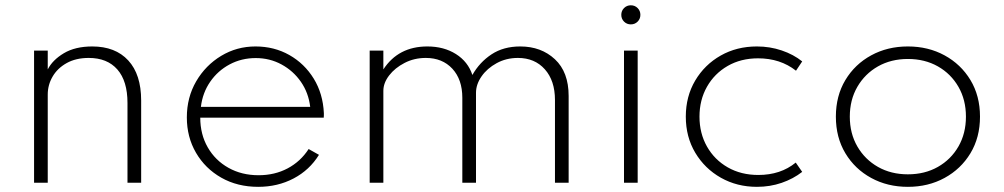

<svg xmlns="http://www.w3.org/2000/svg" viewBox="-20 -708 3892 744"><path d="M112 0H165V-341.5Q165 -379 183.8 -411.2Q202.5 -443.5 238.2 -463.5Q274 -483.5 324 -483.5Q395.5 -483.5 434.8 -438.8Q474 -394 474 -309V0H527V-318.5Q527 -419.5 477 -473.8Q427 -528 337.5 -528Q271.5 -528 227.5 -501.8Q183.5 -475.5 165 -439V-512H112Z M980.5 16Q1056 16 1117.8 -16.5Q1179.5 -49 1216 -108L1176 -130.5Q1144.5 -82 1094.5 -55.5Q1044.5 -29 982 -29Q916.5 -29 865.2 -57.8Q814 -86.5 785 -137Q756 -187.5 756 -252H1234.5Q1235 -257.5 1235 -261Q1235 -264.5 1235 -269.5Q1231.5 -345 1195.8 -403.2Q1160 -461.5 1101.2 -494.8Q1042.5 -528 970 -528Q897.5 -528 837 -491.5Q776.5 -455 740.2 -392.8Q704 -330.5 704 -253Q704 -177 739.5 -116Q775 -55 837.5 -19.5Q900 16 980.5 16ZM758.5 -294Q765 -348.5 794.5 -391.2Q824 -434 870 -458.5Q916 -483 971 -483Q1025.5 -483 1071 -458.2Q1116.5 -433.5 1146 -391Q1175.5 -348.5 1182 -294Z M1412.5 0H1465.5V-356Q1465.5 -386.5 1488 -415.8Q1510.5 -445 1547.8 -464.2Q1585 -483.5 1630 -483.5Q1694 -483.5 1732.8 -441.8Q1771.5 -400 1771.5 -329V0H1824.5V-348.5Q1824.5 -381 1846 -412Q1867.5 -443 1904.5 -463.2Q1941.5 -483.5 1987 -483.5Q2052 -483.5 2091.2 -439.5Q2130.5 -395.5 2130.5 -320.5V0H2183.5V-336Q2183.5 -429 2130.2 -478.5Q2077 -528 1996 -528Q1931 -528 1884.8 -497.5Q1838.5 -467 1810.5 -417.5Q1793.5 -469 1746.8 -498.5Q1700 -528 1636 -528Q1523.5 -528 1465.5 -439V-512H1412.5Z M2424.5 -613.5Q2440 -613.5 2450.8 -624.2Q2461.5 -635 2461.5 -650.5Q2461.5 -666 2450.8 -676.8Q2440 -687.5 2424.5 -687.5Q2409 -687.5 2398.2 -676.8Q2387.5 -666 2387.5 -650.5Q2387.5 -635 2398.2 -624.2Q2409 -613.5 2424.5 -613.5ZM2398 0H2451V-512H2398Z M2913 16Q2964 16 3009 0.5Q3054 -15 3088.5 -42L3063.5 -78Q3005 -30 2918.5 -30Q2851.5 -30 2800 -59.5Q2748.5 -89 2719.5 -140.2Q2690.5 -191.5 2690.5 -256Q2690.5 -320.5 2719.5 -371.8Q2748.5 -423 2799.8 -452.5Q2851 -482 2917.5 -482Q3003.5 -482 3064.5 -434L3088.5 -470Q3055 -497 3009.2 -512.5Q2963.5 -528 2913 -528Q2835 -528 2772.8 -492.8Q2710.5 -457.5 2674 -396Q2637.5 -334.5 2637.5 -256Q2637.5 -177.5 2674.2 -116Q2711 -54.5 2773.5 -19.2Q2836 16 2913 16Z M3498 16Q3577 16 3640.2 -18.5Q3703.5 -53 3740.5 -114.2Q3777.5 -175.5 3777.5 -256Q3777.5 -336.5 3740.5 -397.8Q3703.5 -459 3640.2 -493.5Q3577 -528 3498 -528Q3419 -528 3355.8 -493.5Q3292.5 -459 3255.8 -397.8Q3219 -336.5 3219 -256Q3219 -175.5 3255.8 -114.2Q3292.5 -53 3355.8 -18.5Q3419 16 3498 16ZM3498 -32.5Q3433 -32.5 3382.2 -61.2Q3331.5 -90 3302.2 -140.5Q3273 -191 3273 -256Q3273 -321 3302.2 -371.5Q3331.5 -422 3382.2 -450.8Q3433 -479.5 3498 -479.5Q3563.5 -479.5 3614.2 -450.8Q3665 -422 3694 -371.5Q3723 -321 3723 -256Q3723 -191 3694 -140.5Q3665 -90 3614.2 -61.2Q3563.5 -32.5 3498 -32.5Z"/></svg>

Font: Spartan Light
Style: Regular
Weight: 300
Designer: Matt Bailey, Mirko Velimirovic
Foundry: Matt Bailey
Version: Version 1.003; ttfautohint (v1.8.3)